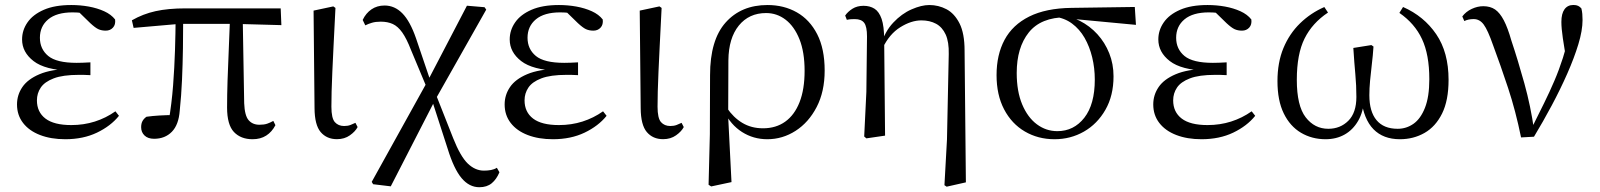

<svg xmlns="http://www.w3.org/2000/svg" viewBox="-20 -551 6502 780"><path d="M245.3 14.6Q187 14.6 142.7 -2.5Q98.3 -19.6 73.7 -51.5Q49.1 -83.4 49.1 -126.7Q49.1 -165.3 70.9 -197.3Q92.7 -229.3 140.5 -249.5Q188.3 -269.8 265.7 -271.6V-263.4Q162.9 -266.8 116.3 -302.9Q69.7 -339 69.7 -390.7Q69.7 -428.3 91.7 -460Q113.6 -491.8 158.1 -511.2Q202.6 -530.6 269.8 -530.6Q305.9 -530.6 340.4 -524.4Q375 -518.1 403.3 -505.3Q431.6 -492.4 447.6 -471.9Q450.2 -450.8 438.8 -438.7Q427.5 -426.5 409.6 -426.5Q392.7 -426.5 379.7 -432.4Q366.7 -438.4 346.9 -456.8L289.6 -512.6L345.7 -511.5L355 -491.9Q329.4 -496.3 311.7 -498.5Q294.1 -500.7 274.7 -500.7Q210 -500.7 176 -472.4Q142.1 -444.1 142.1 -397.6Q142.1 -351.6 176 -323.6Q209.8 -295.7 291.2 -295.7Q303.3 -295.7 316.2 -296.2Q329.1 -296.7 347.3 -297.7V-245.7Q327.9 -246.9 318.4 -246.9Q309 -246.9 300.6 -246.9Q235.1 -246.9 198.1 -232.6Q161.1 -218.4 145.6 -195.2Q130 -172 130 -143.3Q130 -95.8 164.7 -69.3Q199.4 -42.9 269.6 -42.9Q320.3 -42.9 365.3 -57.2Q410.3 -71.5 448.9 -98.8L463.3 -80.5Q429.8 -38.9 373.8 -12.1Q317.9 14.6 245.3 14.6Z M606 12.8Q581.1 12.8 567.3 -0.4Q553.4 -13.7 553.4 -34.1Q553.4 -49.2 558.9 -59.2Q564.4 -69.2 575.1 -76.7Q599.6 -80.1 627.7 -81.8Q655.7 -83.5 689 -83.6L665.1 -56.8Q677.7 -131.3 683.2 -204.1Q688.7 -276.8 690.9 -346.5Q693.1 -416.2 693.6 -482H724.2Q724.2 -419.6 723.2 -354.8Q722.2 -290 719.4 -226Q716.6 -162 710.2 -101.6Q706 -44.2 678.2 -15.7Q650.4 12.8 606 12.8ZM522.8 -437.7 515.8 -468.5Q560.4 -494.2 611.7 -505.6Q663 -517 734.1 -517H1120.3L1123.1 -448.9L935.6 -454H709.8ZM1006 14.6Q958.2 14.6 930.3 -14.8Q902.5 -44.3 902.5 -114.1Q902.5 -163.3 904.4 -222.9Q906.4 -282.5 909.3 -348.6Q912.2 -414.7 914.6 -482H966L972 -131.8Q974 -81.3 990 -62.8Q1006.1 -44.2 1033.9 -44.2Q1052.9 -44.2 1065.4 -48.5Q1077.9 -52.8 1090.3 -59.8L1098.9 -42.5Q1084.7 -15 1061.5 -0.2Q1038.4 14.6 1006 14.6Z M1348.8 14.4Q1307.3 14.4 1282.7 -14.5Q1258.2 -43.4 1257.8 -111.9L1253.9 -507.9L1334 -525L1342.8 -518.8Q1338.3 -430.3 1335.2 -367.2Q1332.1 -304.2 1330.1 -259Q1328.1 -213.9 1327.2 -180.2Q1326.3 -146.5 1326.3 -117.6Q1326.3 -70.5 1340.4 -54.8Q1354.4 -39.1 1378 -39.1Q1392.8 -39.1 1403.5 -43.2Q1414.3 -47.3 1423.9 -52L1432.8 -34.8Q1423.5 -16.9 1401.5 -1.3Q1379.5 14.4 1348.8 14.4Z M1495.9 197.4 1490.1 187.9 1717.7 -222.5 1876.9 -527.8 1948.5 -521.7 1955.3 -511.9 1746.9 -143.3 1567.5 206ZM1927.3 209.6Q1886.3 209.6 1855.1 172.5Q1823.9 135.4 1798.6 53.1L1734.1 -146.4H1726.8L1749.4 -171L1821.2 10.9Q1850.5 84.7 1880.4 113.5Q1910.4 142.2 1946 142.2Q1961.2 142.2 1974.6 139.7Q1988 137.2 1998.5 130.6L2008.9 148.8Q1997.3 177.1 1977.7 193.4Q1958.1 209.6 1927.3 209.6ZM1714.9 -192.1 1649.9 -347.5Q1631.9 -394 1614.2 -419Q1596.4 -444 1575.6 -453.5Q1554.8 -463 1526.8 -463Q1506.1 -463 1491.2 -458.6Q1476.2 -454.2 1464 -448L1453.4 -470Q1466.4 -497.5 1489.2 -513.1Q1512 -528.6 1542.2 -528.6Q1583.5 -528.6 1614.7 -496.7Q1646 -464.9 1670.1 -395.3L1731.1 -215.5H1740.6Z M2226.3 14.6Q2168 14.6 2123.7 -2.5Q2079.3 -19.6 2054.7 -51.5Q2030.1 -83.4 2030.1 -126.7Q2030.1 -165.3 2051.9 -197.3Q2073.7 -229.3 2121.5 -249.5Q2169.3 -269.8 2246.7 -271.6V-263.4Q2143.9 -266.8 2097.3 -302.9Q2050.7 -339 2050.7 -390.7Q2050.7 -428.3 2072.7 -460Q2094.6 -491.8 2139.1 -511.2Q2183.6 -530.6 2250.8 -530.6Q2286.9 -530.6 2321.4 -524.4Q2356 -518.1 2384.3 -505.3Q2412.6 -492.4 2428.6 -471.9Q2431.2 -450.8 2419.8 -438.7Q2408.5 -426.5 2390.6 -426.5Q2373.7 -426.5 2360.7 -432.4Q2347.7 -438.4 2327.9 -456.8L2270.6 -512.6L2326.7 -511.5L2336 -491.9Q2310.4 -496.3 2292.7 -498.5Q2275.1 -500.7 2255.7 -500.7Q2191 -500.7 2157 -472.4Q2123.1 -444.1 2123.1 -397.6Q2123.1 -351.6 2157 -323.6Q2190.8 -295.7 2272.2 -295.7Q2284.3 -295.7 2297.2 -296.2Q2310.1 -296.7 2328.3 -297.7V-245.7Q2308.9 -246.9 2299.4 -246.9Q2290 -246.9 2281.6 -246.9Q2216.1 -246.9 2179.1 -232.6Q2142.1 -218.4 2126.6 -195.2Q2111 -172 2111 -143.3Q2111 -95.8 2145.7 -69.3Q2180.4 -42.9 2250.6 -42.9Q2301.3 -42.9 2346.3 -57.2Q2391.3 -71.5 2429.9 -98.8L2444.3 -80.5Q2410.8 -38.9 2354.8 -12.1Q2298.9 14.6 2226.3 14.6Z M2673.8 14.4Q2632.3 14.4 2607.7 -14.5Q2583.2 -43.4 2582.8 -111.9L2578.9 -507.9L2659 -525L2667.8 -518.8Q2663.3 -430.3 2660.2 -367.2Q2657.1 -304.2 2655.1 -259Q2653.1 -213.9 2652.2 -180.2Q2651.3 -146.5 2651.3 -117.6Q2651.3 -70.5 2665.4 -54.8Q2679.4 -39.1 2703 -39.1Q2717.8 -39.1 2728.5 -43.2Q2739.3 -47.3 2748.9 -52L2757.8 -34.8Q2748.5 -16.9 2726.5 -1.3Q2704.5 14.4 2673.8 14.4Z M2858.6 199.6 2863.8 -5.5 2864.6 -245.2Q2864.6 -388.7 2927.9 -459.6Q2991.3 -530.6 3098 -530.6Q3164.7 -530.6 3217.2 -500.8Q3269.7 -471 3299.9 -411.9Q3330.2 -352.7 3330.2 -264.3Q3330.2 -178.8 3297.7 -116.2Q3265.2 -53.6 3212.1 -19.5Q3159 14.6 3097.2 14.6Q3040.7 14.6 2994.5 -14.7Q2948.4 -44.1 2922.4 -97.7H2919L2932.8 -113.1Q2959.3 -73.6 2995.9 -51.7Q3032.6 -29.8 3079.7 -29.8Q3132.4 -29.8 3170.1 -56.9Q3207.8 -83.9 3228.3 -136.1Q3248.7 -188.2 3248.7 -263.1Q3248.7 -339.4 3227.8 -391.7Q3206.8 -443.9 3171.5 -471Q3136.2 -498 3092.3 -498Q3022.8 -498 2981.4 -447.1Q2940.1 -396.2 2939.1 -306.4L2938.3 -94.1L2937.8 -84.8L2951.7 188.8L2869.2 206.4Z M3490.8 3.5 3499.6 -177.6 3502.2 -402.8Q3502.2 -443.1 3490.8 -458.2Q3479.4 -473.4 3452.3 -473.4Q3444.5 -473.4 3436.8 -472.9Q3429.1 -472.4 3420.3 -470.4L3413.5 -487.8Q3424 -503.4 3442.9 -515.4Q3461.8 -527.4 3488.2 -527.4Q3514.1 -527.4 3532.8 -515.5Q3551.4 -503.6 3561.6 -474.1Q3571.8 -444.6 3572 -389.8V-385.8L3575.6 0L3499.6 11.1ZM3816.8 201.4 3827.1 15.9 3834.3 -330.8Q3835.5 -380.7 3821.8 -410.8Q3808 -440.8 3782.7 -454.5Q3757.3 -468.2 3723.2 -468.2Q3681.8 -468.2 3637.4 -440.4Q3593.1 -412.7 3566.1 -356.3L3555.9 -366.7H3558.1Q3574.4 -422.5 3608.8 -459Q3643.1 -495.5 3683.3 -513Q3723.4 -530.6 3755.3 -530.6Q3792.7 -530.6 3825.1 -513.5Q3857.5 -496.4 3878.1 -455.9Q3898.6 -415.3 3898.6 -345.2L3903.9 189.8L3825.8 207.4Z M4264 14.6Q4197.2 14.6 4143.5 -16.8Q4089.8 -48.2 4059.1 -106.9Q4028.5 -165.5 4028.5 -245.6Q4028.5 -328.5 4061 -389.2Q4093.6 -450 4161.2 -483.8Q4228.9 -517.6 4332.8 -519L4590.1 -522.7L4594.8 -450L4328.1 -475.1L4311.2 -481Q4208.5 -480.5 4159.4 -419.1Q4110.4 -357.7 4110.4 -254.5Q4110.4 -179.9 4132.6 -126.9Q4154.9 -73.9 4192.2 -46.1Q4229.6 -18.2 4275.4 -18.2Q4342.4 -18.2 4385 -72.6Q4427.6 -127 4427.6 -227.7Q4427.6 -274.5 4417 -318.2Q4406.4 -361.8 4386.1 -397.3Q4365.7 -432.7 4335 -455.4Q4304.4 -478.1 4263.6 -483L4277 -492Q4324.9 -487.6 4366.2 -466.6Q4407.5 -445.6 4438.2 -411.9Q4468.9 -378.2 4486.3 -334.6Q4503.7 -291.1 4503.7 -240.9Q4503.7 -162.3 4470.7 -104.9Q4437.8 -47.5 4383.5 -16.4Q4329.2 14.6 4264 14.6Z M4861.3 14.6Q4803 14.6 4758.7 -2.5Q4714.3 -19.6 4689.7 -51.5Q4665.1 -83.4 4665.1 -126.7Q4665.1 -165.3 4686.9 -197.3Q4708.7 -229.3 4756.5 -249.5Q4804.3 -269.8 4881.7 -271.6V-263.4Q4778.9 -266.8 4732.3 -302.9Q4685.7 -339 4685.7 -390.7Q4685.7 -428.3 4707.7 -460Q4729.6 -491.8 4774.1 -511.2Q4818.6 -530.6 4885.8 -530.6Q4921.9 -530.6 4956.4 -524.4Q4991 -518.1 5019.3 -505.3Q5047.6 -492.4 5063.6 -471.9Q5066.2 -450.8 5054.8 -438.7Q5043.5 -426.5 5025.6 -426.5Q5008.7 -426.5 4995.7 -432.4Q4982.7 -438.4 4962.9 -456.8L4905.6 -512.6L4961.7 -511.5L4971 -491.9Q4945.4 -496.3 4927.7 -498.5Q4910.1 -500.7 4890.7 -500.7Q4826 -500.7 4792 -472.4Q4758.1 -444.1 4758.1 -397.6Q4758.1 -351.6 4792 -323.6Q4825.8 -295.7 4907.2 -295.7Q4919.3 -295.7 4932.2 -296.2Q4945.1 -296.7 4963.3 -297.7V-245.7Q4943.9 -246.9 4934.4 -246.9Q4925 -246.9 4916.6 -246.9Q4851.1 -246.9 4814.1 -232.6Q4777.1 -218.4 4761.6 -195.2Q4746 -172 4746 -143.3Q4746 -95.8 4780.7 -69.3Q4815.4 -42.9 4885.6 -42.9Q4936.3 -42.9 4981.3 -57.2Q5026.3 -71.5 5064.9 -98.8L5079.3 -80.5Q5045.8 -38.9 4989.8 -12.1Q4933.9 14.6 4861.3 14.6Z M5365.1 14.6Q5309.7 14.6 5265.2 -11.7Q5220.7 -38.1 5195.2 -90.4Q5169.7 -142.6 5169.7 -221.4Q5169.7 -297.1 5193.9 -355.6Q5218.2 -414.1 5261.3 -456.1Q5304.4 -498.1 5360.1 -522.4L5375 -500Q5311.1 -457.5 5279.7 -394.3Q5248.3 -331.2 5248.3 -226.6Q5248.3 -121.3 5284.3 -74.5Q5320.3 -27.8 5376.2 -27.8Q5424.9 -27.8 5457.6 -60.4Q5490.3 -93 5490.3 -157.3Q5490.3 -203.8 5486.1 -249Q5481.9 -294.1 5477.9 -356.2L5551.2 -367.9L5559.8 -361.9Q5557.4 -324.8 5553 -289.5Q5548.7 -254.2 5545.9 -222.8Q5543 -191.4 5543 -164.1Q5543 -97.7 5572.2 -62.8Q5601.3 -27.8 5658.1 -27.8Q5693.5 -27.8 5722.4 -48.2Q5751.3 -68.5 5768.9 -113.1Q5786.6 -157.6 5786.6 -229.5Q5786.6 -328.9 5756.9 -392.3Q5727.3 -455.6 5665 -498.6L5679.9 -522.6Q5764.7 -485.3 5814.7 -411.9Q5864.8 -338.4 5864.8 -226.7Q5864.8 -142.9 5838.4 -89.7Q5812 -36.5 5767 -10.9Q5722.1 14.6 5667 14.6Q5599.7 14.6 5559.8 -25.9Q5520 -66.5 5509.7 -149.5H5522Q5518.9 -97.3 5497.7 -60.4Q5476.5 -23.6 5442.6 -4.5Q5408.8 14.6 5365.1 14.6Z M6159.3 7.3Q6137.3 -100.7 6106.6 -193.6Q6075.8 -286.5 6045.7 -367.2Q6024.2 -428.8 6007.7 -451.1Q5991.3 -473.5 5966.8 -473.5Q5944.8 -473.5 5928.8 -465.5L5920.6 -484.2Q5935.3 -503.8 5958.8 -514.8Q5982.4 -525.8 6005.8 -525.8Q6034.3 -525.8 6053.9 -512.4Q6073.4 -498.9 6089.3 -468.4Q6105.3 -437.9 6119.9 -386.3Q6146.8 -305.9 6172.7 -212.5Q6198.6 -119.1 6212.2 -22.3H6197.7L6204.1 -33.8Q6230.7 -86.9 6253.2 -132.7Q6275.7 -178.4 6294.6 -222.6Q6313.6 -266.8 6329.3 -315.8Q6344.9 -364.7 6358.7 -423.6L6345.7 -295.2Q6334.9 -355.7 6329 -395.9Q6323.1 -436.1 6323.1 -462Q6323.1 -495.7 6335.8 -513.3Q6348.5 -530.8 6371.9 -530.8Q6383.8 -530.8 6391.2 -527.2Q6398.5 -523.6 6404.4 -516.7Q6407.1 -505.4 6408.1 -494.5Q6409.1 -483.5 6409.1 -469.6Q6409.1 -427.2 6392.1 -371.4Q6375.2 -315.7 6347.2 -252.2Q6319.2 -188.7 6284.1 -122.9Q6249 -57.2 6211.8 4.4Z"/></svg>

Font: Early Summer Mincho VF
Style: Regular
Weight: 250
Designer: GuiWonder
Version: Version 1.002